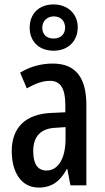

<svg xmlns="http://www.w3.org/2000/svg" viewBox="-20 -837 472 867"><path d="M222 -608C288 -608 331 -652 331 -714C331 -775 285 -817 222 -817C156 -817 114 -775 114 -712C114 -650 156 -608 222 -608ZM223 -663C189 -663 171 -682 171 -712C171 -742 193 -763 223 -763C255 -763 274 -742 274 -712C274 -682 253 -663 223 -663ZM218 -550C166 -550 115 -536 71 -509L101 -438C142 -461 174 -472 206 -472C254 -472 275 -436 275 -363V-330L211 -327C97 -322 33 -263 33 -154C33 -68 70 10 155 10C213 10 252 -18 282 -74H284L298 0H370V-362C370 -484 324 -550 218 -550ZM231 -260 276 -263V-210C276 -120 242 -67 190 -67C152 -67 130 -94 130 -155C130 -220 163 -257 231 -260Z"/></svg>

Font: Noto Sans Gujarati ExtraCondensed Medium
Style: Regular
Weight: 500
Width: 2
Designer: Jelle Bosma - Monotype Design Team, Universal Thirst
Foundry: Monotype Imaging Inc.
Version: Version 2.106